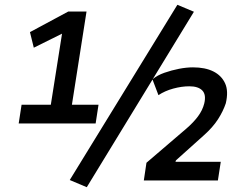

<svg xmlns="http://www.w3.org/2000/svg" viewBox="-20 -753 1018 801"><path d="M58 -238 70 -316H192L240 -620L260 -623L121 -554L105 -619L265 -705H341L280 -316H391L379 -238ZM342 28 271 -2 720 -733 789 -704ZM580 0 591 -74 758 -217Q787 -242 806 -267.5Q825 -293 832 -321Q841 -358 824 -375.5Q807 -393 770 -393Q738 -393 703 -383.5Q668 -374 641 -356L616 -422Q636 -439 666 -449.5Q696 -460 727 -466Q758 -472 785 -472Q836 -472 870 -455Q904 -438 919 -405.5Q934 -373 922 -322Q911 -289 889.5 -255.5Q868 -222 831 -189L714 -84L712 -78H901L889 0Z"/></svg>

Font: Nunito Sans 7pt Condensed
Style: Bold Italic
Weight: 700
Width: 3
Italic angle: -9°
Designer: Vernon Adams
Foundry: Vernon Adams
Version: Version 3.101;gftools[0.9.27]